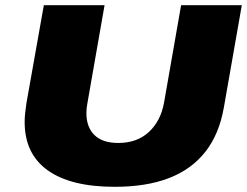

<svg xmlns="http://www.w3.org/2000/svg" viewBox="-20 -708 952 740"><path d="M422 12Q253 12 164 -51.5Q75 -115 75 -238Q75 -255 77 -273Q79 -291 82 -311L149 -688H383L317 -311Q315 -301 314 -291.5Q313 -282 313 -272Q313 -218 344 -187.5Q375 -157 436 -157Q508 -157 553.5 -199Q599 -241 612 -311L678 -688H912L843 -295Q825 -191 771.5 -123Q718 -55 631 -21.5Q544 12 422 12Z"/></svg>

Font: Archivo SemiExpanded Black
Style: Italic
Weight: 900
Width: 6
Italic angle: -10°
Designer: Hector Gatti
Foundry: Omnibus-Type
Version: Version 2.001